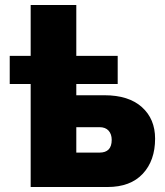

<svg xmlns="http://www.w3.org/2000/svg" viewBox="-20 -750 662 770"><path d="M103 0V-413H19V-526H103V-730H286V-526H452V-413H286V-368H399Q496 -368 549 -320.5Q602 -273 602 -194Q602 -106 552.5 -53Q503 0 411 0ZM286 -138H379Q428 -138 428 -189Q428 -212 415.5 -226Q403 -240 379 -240H286Z"/></svg>

Font: Raleway Black
Style: Regular
Weight: 900
Designer: Matt McInerney, Pablo Impallari, Rodrigo Fuenzalida
Foundry: Matt McInerney, Pablo Impallari, Rodrigo Fuenzalida
Version: Version 4.026